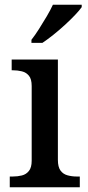

<svg xmlns="http://www.w3.org/2000/svg" viewBox="-20 -786 369 806"><path d="M21 0V-45H34Q54 -45 72 -49.5Q90 -54 101.5 -68.5Q113 -83 113 -111V-425Q113 -454 101.5 -468Q90 -482 72 -486.5Q54 -491 34 -491H29V-536H223V-115Q223 -85 234 -70Q245 -55 263.5 -50Q282 -45 302 -45H315V0ZM112 -619Q127 -638 143.5 -664Q160 -690 176 -717Q192 -744 202 -766H323V-756Q314 -743 295 -723Q276 -703 252 -681Q228 -659 203.5 -639.5Q179 -620 158 -606H112Z"/></svg>

Font: Noto Serif Kannada Medium
Style: Regular
Weight: 500
Version: Version 2.003